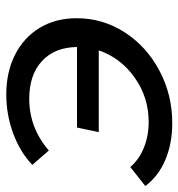

<svg xmlns="http://www.w3.org/2000/svg" viewBox="2 -580 582 627"><g transform="rotate(90 293.5 -266.0)"><path d="M39 -225Q39 -310 85 -381.5Q131 -453 210 -495Q289 -537 381 -537Q449 -537 502.5 -514Q556 -491 587 -449L525 -400Q500 -429 461.5 -444.5Q423 -460 378 -460Q297 -460 232.5 -414Q168 -368 144 -297H411L396 -226H133Q134 -153 179 -111.5Q224 -70 302 -70Q397 -70 471 -134L518 -80Q476 -40 415 -17.5Q354 5 288 5Q215 5 158.5 -23.5Q102 -52 70.5 -104Q39 -156 39 -225Z"/></g></svg>

Font: Montserrat Alternates Medium
Style: Italic
Weight: 500
Italic angle: -11.3°
Designer: Julieta Ulanovsky
Foundry: Julieta Ulanovsky
Version: Version 7.200